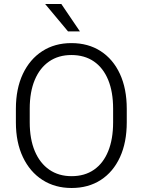

<svg xmlns="http://www.w3.org/2000/svg" viewBox="-20 -938 720 968"><path d="M619.1 -321.3Q619.1 -220.2 585 -145.8Q550.8 -71.3 488.3 -30.8Q425.8 9.8 340.8 9.8Q257.3 9.8 194.1 -30.8Q130.9 -71.3 95.5 -145.8Q60.1 -220.2 60.1 -321.3V-389.2Q60.1 -490.7 95.2 -565.2Q130.4 -639.6 193.4 -680.2Q256.3 -720.7 339.8 -720.7Q424.8 -720.7 487.5 -680.2Q550.3 -639.6 584.7 -565.2Q619.1 -490.7 619.1 -389.2ZM550.3 -390.1Q550.3 -474.6 525.4 -535.2Q500.5 -595.7 453.4 -628.2Q406.2 -660.6 339.8 -660.6Q274.9 -660.6 227.8 -628.2Q180.7 -595.7 155.3 -535.2Q129.9 -474.6 129.9 -390.1V-321.3Q129.9 -236.8 155.5 -176Q181.2 -115.2 228.5 -82.5Q275.9 -49.8 340.8 -49.8Q407.2 -49.8 454.1 -82.5Q501 -115.2 525.6 -176Q550.3 -236.8 550.3 -321.3ZM382.8 -779.8H322.8L207.5 -918H289.1Z"/></svg>

Font: Heebo Light
Style: Regular
Weight: 300
Designer: Oded Ezer
Foundry: Ezer Type House
Version: Version 3.100